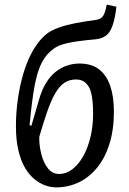

<svg xmlns="http://www.w3.org/2000/svg" viewBox="-20 -797 560 831"><path d="M223 14Q201 14 177.5 6Q154 -2 131 -20Q108 -38 89.5 -68.5Q71 -99 60 -144.5Q49 -190 49 -251Q49 -309 57 -366Q65 -423 80 -475Q95 -527 117.5 -569Q140 -611 168 -638Q182 -652 199.5 -662Q217 -672 242.5 -680.5Q268 -689 305.5 -696.5Q343 -704 396 -711Q416 -714 425.5 -727Q435 -740 442 -777L484 -768Q478 -718 467.5 -687.5Q457 -657 439.5 -643.5Q422 -630 395 -627Q349 -623 317.5 -618.5Q286 -614 266 -609Q246 -604 233.5 -598.5Q221 -593 211 -585Q189 -569 174 -547.5Q159 -526 148.5 -497Q138 -468 131 -432Q124 -396 118.5 -352Q113 -308 108 -255L116 -253L149 -366Q161 -408 179 -437.5Q197 -467 220 -485.5Q243 -504 269.5 -513Q296 -522 324 -522Q376 -522 408.5 -497Q441 -472 457 -425.5Q473 -379 473 -314Q473 -236 454 -175Q435 -114 401 -72Q367 -30 321.5 -8Q276 14 223 14ZM309 -453Q280 -453 258.5 -438.5Q237 -424 219.5 -394Q202 -364 185.5 -317Q169 -270 150 -205Q149 -171 158 -133Q167 -95 186.5 -69.5Q206 -44 236 -44Q266 -44 292 -63.5Q318 -83 338.5 -118Q359 -153 371 -201.5Q383 -250 383 -306Q383 -329 381 -354.5Q379 -380 372.5 -402Q366 -424 350.5 -438.5Q335 -453 309 -453Z"/></svg>

Font: Literata 18pt
Style: Italic
Weight: 400
Italic angle: -2°
Designer: Latin by Veronika Burian and Jose Scaglione. Greek by Irene Vlachou. Cyrillic by Vera Evstafieva
Foundry: TypeTogether
Version: Version 3.103;gftools[0.9.29]